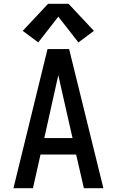

<svg xmlns="http://www.w3.org/2000/svg" viewBox="-20 -994 616 1014"><path d="M51 0H154L194 -178H382L423 0H526L345 -735H231ZM214 -265 264 -490Q270 -517 276 -543.5Q282 -570 288 -597Q294 -570 300 -543.5Q306 -517 312 -490L363 -265ZM182 -770 288 -906 394 -770 476 -831 342 -974H234L100 -831Z"/></svg>

Font: Iosevka Sparkle Medium
Style: Regular
Weight: 500
Designer: Belleve Invis
Foundry: Belleve Invis
Version: Version 4.5.0; ttfautohint (v1.8.3)